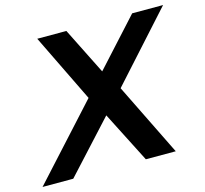

<svg xmlns="http://www.w3.org/2000/svg" viewBox="-144 -815 995 930"><g transform="rotate(-15 354.0 -350.0)"><path d="M265 -700 382 -466 595 -700H750L447 -364L626 0H476L346 -255L112 0H-42L285 -359L119 -700Z"/></g></svg>

Font: Montserrat Alternates SemiBold
Style: Italic
Weight: 600
Italic angle: -11.3°
Designer: Julieta Ulanovsky
Foundry: Julieta Ulanovsky
Version: Version 7.200